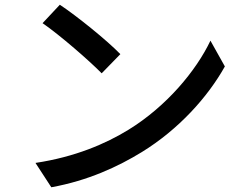

<svg xmlns="http://www.w3.org/2000/svg" viewBox="-20 -765 1040 812"><path d="M233 -745 160 -667C234 -616 358 -508 410 -455L489 -536C433 -594 304 -698 233 -745ZM130 -76 197 27C352 -1 479 -60 580 -122C736 -218 859 -355 931 -484L870 -593C809 -465 684 -315 523 -216C427 -157 297 -101 130 -76Z"/></svg>

Font: Genne Gothic Medium
Style: Regular
Weight: 500
Designer: Ryoko NISHIZUKA (kana & ideographs); Paul D. Hunt (Latin, Greek & Cyrillic); Wenlong ZHANG (bopomofo); Sandoll Communica
Foundry: Adobe Systems Incorporated
Version: Version 1.004;PS 1.004;hotconv 16.6.51;makeotf.lib2.5.65220